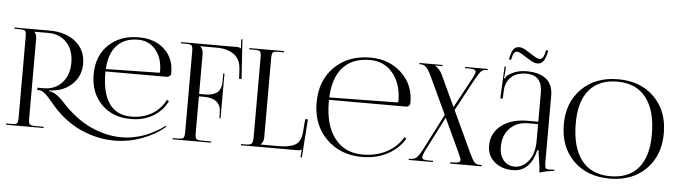

<svg xmlns="http://www.w3.org/2000/svg" viewBox="-54 -1132 4992 1415"><g transform="rotate(5 2442.0 -424.0)"><path d="M18 0V-9H53Q89 -9 97.5 -17.5Q106 -26 106 -62V-657Q106 -693 97.5 -701.5Q89 -710 53 -710H18V-719H279Q399 -719 472 -658Q545 -597 545 -497Q545 -407 485 -348Q425 -289 333 -281L313 -280V-274Q364 -269 421 -206Q530 -86 645.5 -34Q761 18 870 18Q927 18 982.5 5Q1038 -8 1079.5 -28Q1121 -48 1147.5 -64.5Q1174 -81 1191 -95L1196 -88Q1126 -27 1027 10Q928 47 821 47Q698 47 577.5 -6Q457 -59 359 -171L338 -196Q314 -224 301.5 -237.5Q289 -251 271 -263Q253 -275 237 -275H225V-292H271Q355 -292 406.5 -348.5Q458 -405 458 -497Q458 -589 406.5 -645Q355 -701 271 -701H167V-700Q184 -683 184 -648V-62Q184 -26 193 -17.5Q202 -9 238 -9H296V0ZM714 -455Q714 -449 714 -443Q714 -295 769 -217.5Q824 -140 930 -140Q1018 -140 1084 -179Q1150 -218 1184 -287L1199 -277Q1163 -204 1093 -163Q1023 -122 930 -122Q795 -122 712 -206Q629 -290 629 -427Q629 -562 714 -644.5Q799 -727 938 -727Q1055 -727 1126.5 -661.5Q1198 -596 1198 -489V-484Q1198 -472 1189 -463.5Q1180 -455 1167 -455ZM715 -473 1107 -480Q1115 -480 1115 -489Q1115 -588 1065 -648.5Q1015 -709 934 -709Q834 -709 777.5 -648.5Q721 -588 715 -473Z M1250 0V-9H1285Q1321 -9 1329.5 -17.5Q1338 -26 1338 -62V-657Q1338 -693 1329.5 -701.5Q1321 -710 1285 -710H1250V-719H1666Q1684 -719 1693 -710H1694L1690 -778L1699 -779L1718 -486H1700L1696 -556Q1692 -632 1643 -666.5Q1594 -701 1515 -701H1394V-700Q1416 -678 1416 -648V-350H1456Q1481 -350 1499.5 -353.5Q1518 -357 1538 -367Q1558 -377 1569 -399.5Q1580 -422 1580 -456V-516H1589V-185H1580V-226Q1580 -278 1548 -305Q1516 -332 1456 -332H1416V-62Q1416 -26 1425 -17.5Q1434 -9 1470 -9H1535V0Z M1756 0V-9H1791Q1826 -9 1835 -20.5Q1844 -32 1844 -69V-658Q1844 -694 1835.5 -702Q1827 -710 1791 -710H1756V-719H2011V-710H1976Q1940 -710 1931 -702Q1922 -694 1922 -658V-71Q1922 -41 1900 -19V-18H2035Q2115 -18 2156 -42Q2197 -66 2203 -133L2211 -233H2231L2211 51L2201 50L2205 -9H2204Q2195 0 2177 0Z M2373 -390Q2373 -384 2373 -378Q2373 -201 2448.5 -105.5Q2524 -10 2654 -10Q2754 -10 2831 -50.5Q2908 -91 2952 -165L2966 -154Q2919 -77 2837.5 -34.5Q2756 8 2651 8Q2492 8 2388 -94.5Q2284 -197 2284 -362Q2284 -526 2385.5 -626.5Q2487 -727 2653 -727Q2787 -727 2880 -642Q2973 -557 2973 -424V-419Q2973 -407 2964 -398.5Q2955 -390 2942 -390ZM2374 -408 2876 -415Q2884 -415 2884 -424Q2884 -552 2819.5 -630.5Q2755 -709 2649 -709Q2521 -709 2450.5 -632Q2380 -555 2374 -408Z M2997 0V-9H3006Q3037 -9 3054 -24Q3071 -39 3096 -87L3233 -354L3103 -632Q3081 -678 3064 -694Q3047 -710 3025 -710H3014V-719H3185V-710H3131V-708Q3142 -704 3157.5 -687.5Q3173 -671 3182 -653L3292 -417L3410 -635Q3432 -675 3432 -690Q3432 -710 3387 -710H3352V-719H3519V-710H3507Q3485 -710 3470.5 -695Q3456 -680 3429 -632L3302 -396L3446 -87Q3469 -39 3482 -24.5Q3495 -10 3519 -10H3536V0H3304V-10H3325Q3354 -10 3366 -15.5Q3378 -21 3378 -34Q3378 -41 3359 -83L3242 -334L3116 -87Q3095 -46 3095 -30Q3095 -18 3106 -13.5Q3117 -9 3142 -9H3176V0Z M3944 -861Q3933 -821 3917.5 -806Q3902 -791 3879 -791Q3856 -791 3825.5 -809.5Q3795 -828 3767 -846Q3739 -864 3723 -864Q3701 -864 3692 -831L3684 -800L3668 -804L3676 -835Q3686 -872 3700.5 -885.5Q3715 -899 3737 -899Q3759 -899 3789.5 -880.5Q3820 -862 3848 -844Q3876 -826 3893 -826Q3918 -826 3928 -865L3936 -895L3952 -891ZM3924 -364V-578Q3924 -709 3806 -709Q3734 -709 3694 -671.5Q3654 -634 3651 -573L3648 -511H3630L3641 -747H3651L3648 -694Q3646 -670 3644 -662L3651 -660Q3656 -675 3667 -683Q3726 -727 3805 -727Q3902 -727 3952 -685.5Q4002 -644 4002 -565V-71Q4002 -40 4007.5 -30Q4013 -20 4035 -20L4055 -21L4072 -22L4073 -13Q4014 -7 3964 9V1Q3964 -29 3953 -89Q3946 -134 3945 -154H3935Q3895 8 3767 8Q3685 8 3631.5 -37.5Q3578 -83 3578 -156Q3578 -250 3651.5 -307Q3725 -364 3846 -364ZM3924 -346H3851Q3767 -346 3716 -293.5Q3665 -241 3665 -156Q3665 -94 3696.5 -56.5Q3728 -19 3779 -19Q3837 -19 3880.5 -72.5Q3924 -126 3924 -226Z M4484 8Q4317 8 4215 -93Q4113 -194 4113 -360Q4113 -525 4215 -626Q4317 -727 4484 -727Q4650 -727 4751.5 -626Q4853 -525 4853 -360Q4853 -194 4751.5 -93Q4650 8 4484 8ZM4487 -10Q4623 -10 4694.5 -95Q4766 -180 4766 -341Q4766 -520 4692.5 -614.5Q4619 -709 4480 -709Q4343 -709 4271.5 -624Q4200 -539 4200 -378Q4200 -199 4273.5 -104.5Q4347 -10 4487 -10Z"/></g></svg>

Font: FoglihtenNo06
Style: Regular
Weight: 500
Designer: gluk (gluksza@wp.pl)
Foundry: gluk (gluksza@wp.pl)
Version: Version 0.76